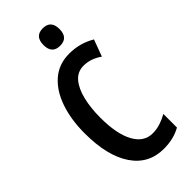

<svg xmlns="http://www.w3.org/2000/svg" viewBox="-290 -981 1049 1049"><g transform="rotate(-45 234.5 -457.0)"><path d="M303 -622Q256 -622 226 -586.5Q196 -551 181.5 -490.5Q167 -430 167 -356Q167 -230 204.5 -161.5Q242 -93 309 -93Q341 -93 369.5 -102.5Q398 -112 425 -127V-22Q368 10 293 10Q176 10 111 -86Q46 -182 46 -357Q46 -461 74.5 -544.5Q103 -628 158.5 -676Q214 -724 295 -724Q376 -724 445 -683L409 -586Q385 -603 358.5 -612.5Q332 -622 303 -622ZM290 -924Q352 -924 352 -856Q352 -789 290 -789Q228 -789 228 -856Q228 -924 290 -924Z"/></g></svg>

Font: Noto Sans Arabic ExtCond SemBd
Style: Regular
Weight: 600
Width: 2
Designer: Monotype Design Team, Nadine Chahine, Nizar Qandah and Khaled Hosny
Foundry: Monotype Imaging Inc.
Version: Version 2.012; ttfautohint (v1.8.4.7-5d5b)